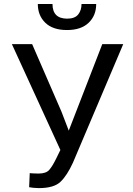

<svg xmlns="http://www.w3.org/2000/svg" viewBox="-20 -932 668 962"><path d="M316 -781.5Q244.5 -781.5 207 -818Q169.5 -854.5 169.5 -912H243Q243 -839 316 -838.5Q355 -838.5 371.8 -859.5Q388.5 -880.5 388.5 -912H462Q462 -854 424 -817.8Q386 -781.5 316 -781.5ZM175 10.5Q162.5 10.5 147.2 9Q132 7.5 126 6L129 -64.5Q133 -64 141.2 -63.5Q149.5 -63 158.8 -62.8Q168 -62.5 174 -62.5Q210.5 -62.5 226.5 -80.5Q242.5 -98.5 262 -138.5L282.5 -180.5L39.5 -711H141L288 -372.5L324.5 -277.5L492.5 -711H597.5L345.5 -117Q316 -52.5 283 -21Q250 10.5 175 10.5Z"/></svg>

Font: Roberto Sans
Style: Regular
Weight: 400
Designer: Google (font) & Cristiano Sobral (main changes)
Version: Version 1.500; ttfautohint (v1.8.4.7-5d5b-dirty)